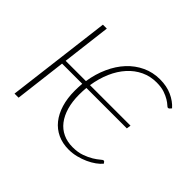

<svg xmlns="http://www.w3.org/2000/svg" viewBox="-117 -673 851 851"><g transform="rotate(45 308.0 -247.5)"><path d="M578.5 -439.5Q576.5 -438 575.2 -437Q574 -436 571.5 -436Q567.5 -436 560.2 -443Q553 -450 539.5 -458.2Q526 -466.5 505.8 -473.5Q485.5 -480.5 455.5 -480.5Q417 -480.5 383.5 -464.8Q350 -449 324 -420.2Q298 -391.5 280.5 -351.5Q263 -311.5 255.5 -263H509.5L506.5 -243H253Q252 -232 251.5 -221.5Q251 -211 251 -199.5Q251 -156 261 -121.5Q271 -87 289.5 -63Q308 -39 334.8 -26.5Q361.5 -14 395.5 -14Q428 -14 452.2 -22.8Q476.5 -31.5 493.5 -42Q510.5 -52.5 520.5 -61.2Q530.5 -70 534.5 -70Q538.5 -70 540.5 -66.5L545 -60Q535 -48 518.8 -36.2Q502.5 -24.5 482.2 -15.2Q462 -6 438.5 0Q415 6 390.5 6Q352 6 321.2 -8.2Q290.5 -22.5 269.2 -49Q248 -75.5 236.5 -113.2Q225 -151 225 -198Q225 -209.5 225.5 -220.5Q226 -231.5 227 -243H100.5L71 0H45.5L106.5 -493H131L103 -263H230Q238 -314.5 257.8 -358.2Q277.5 -402 307 -433.8Q336.5 -465.5 374.5 -483.2Q412.5 -501 457 -501Q499.5 -501 532 -486.2Q564.5 -471.5 585.5 -447.5Z"/></g></svg>

Font: Lato ExtraLight
Style: Italic
Weight: 275
Italic angle: -7°
Designer: Lukasz Dziedzic with Adam Twardoch and Botio Nikoltchev
Foundry: tyPoland Lukasz Dziedzic
Version: Version 2.015; 2015-08-06; http://www.latofonts.com/